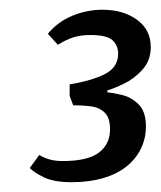

<svg xmlns="http://www.w3.org/2000/svg" viewBox="-20 -737 328 392"><path d="M125.9 -365Q89.8 -365 69 -375.3Q48.3 -385.5 40.8 -394L60.1 -420.5Q71.5 -414 82.7 -411.1Q93.9 -408.2 108.1 -408.2Q159.4 -408.2 182.1 -425.6Q204.7 -443.1 204.7 -472.8Q204.7 -496.9 193.5 -507.3Q182.4 -517.8 165.4 -520Q148.4 -522.1 129.4 -522.1L122.2 -541.1V-564.7Q169.4 -572.6 195.3 -586.4Q221.2 -600.1 221.2 -627.4Q221.2 -644.4 209.5 -655Q197.9 -665.5 164.5 -665.5Q144.6 -665.5 129.4 -660.6Q114.2 -655.7 98.2 -645.5L77.7 -668Q98 -692.7 127.8 -704.9Q157.5 -717.1 189.4 -717.1Q231.6 -717.1 259.7 -696.7Q287.8 -676.3 287.8 -640.9Q287.8 -613.7 271.1 -595.1Q254.4 -576.4 233.5 -566.4Q212.7 -556.3 199.2 -552.4V-548.4Q212.1 -547.4 230.6 -542.7Q249.1 -538 263.5 -523.4Q277.9 -508.7 277.9 -478.9Q277.9 -454.1 267.5 -433.1Q257.2 -412.1 237.8 -396.8Q218.4 -381.4 190.1 -373.2Q161.7 -365 125.9 -365Z"/></svg>

Font: Faustina Light
Style: Italic
Weight: 300
Italic angle: -8°
Designer: Alfonso Garcia
Foundry: http://www.omnibus-type.com
Version: Version 1.200